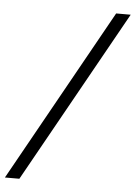

<svg xmlns="http://www.w3.org/2000/svg" viewBox="-54 -713 598 847"><g transform="rotate(5 245.0 -289.0)"><path d="M490.2 -670.9 64 92.8H0L425.8 -670.9Z"/></g></svg>

Font: Charis
Style: Italic
Weight: 400
Italic angle: -11°
Designer: Walt Agee, Miriam Martin, Annie Olsen, Victor Gaultney, Lorna Priest, Alan Ward, Bob Hallissy, Martin Hosken, Sharon Cor
Foundry: SIL Global
Version: Version 7.000